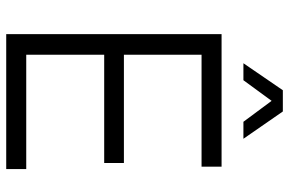

<svg xmlns="http://www.w3.org/2000/svg" viewBox="-180 -772 952 633"><g transform="rotate(90 296.5 -456.0)"><path d="M93 0V-710H530V-644H161V-388H518V-323H161V-66H538V0ZM189 -782 278 -912H348L438 -782H382L313 -875L245 -782Z"/></g></svg>

Font: Geist Light
Style: Regular
Weight: 400
Designer: Basement.studio, Andrés Briganti, Mateo Zaragoza
Foundry: Basement.studio, Vercel, Andrés Briganti, Guido Ferreyra, Mateo Zaragoza
Version: Version 1.401